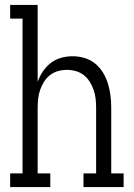

<svg xmlns="http://www.w3.org/2000/svg" viewBox="-20 -755 540 775"><path d="M21 0V-55H71V-680H21V-735H132V-425Q140 -447 153 -466.5Q166 -486 184.5 -500.5Q203 -515 226 -521.5Q249 -528 273 -528Q297 -528 321 -521Q345 -514 364 -498.5Q383 -483 396 -461.5Q409 -440 416 -416.5Q423 -393 426 -369Q429 -345 429 -320V-55H479V0H317V-55H368V-320Q368 -338 366 -356.5Q364 -375 358 -392Q352 -409 342.5 -424.5Q333 -440 318.5 -451.5Q304 -463 286 -468Q268 -473 250 -473Q232 -473 214 -468Q196 -463 181.5 -451.5Q167 -440 157.5 -424.5Q148 -409 142 -392Q136 -375 134 -356.5Q132 -338 132 -320V-55H183V0Z"/></svg>

Font: Iosevka Curly Slab Light
Style: Regular
Weight: 300
Monospace: yes
Designer: Belleve Invis
Foundry: Belleve Invis
Version: Version 22.1.2; ttfautohint (v1.8.4)